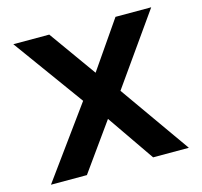

<svg xmlns="http://www.w3.org/2000/svg" viewBox="-102 -812 973 924"><g transform="rotate(-15 384.5 -350.0)"><path d="M41 -700H220L388 -465L550 -700H728L481 -350L728 0H550L388 -235L220 0H41L295 -350Z"/></g></svg>

Font: Albert Sans ExtraBold
Style: Regular
Weight: 800
Designer: Andreas Rasmussen
Foundry: a.Foundry
Version: Version 1.025